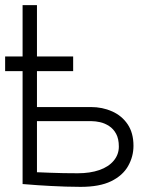

<svg xmlns="http://www.w3.org/2000/svg" viewBox="-20 -720 573 748"><path d="M334 -303H124V-700H68V-3Q72 -3 88 -1.5Q104 0 127 1.5Q150 3 177.5 4.5Q205 6 235.5 7Q266 8 294 8Q368 8 413 -14Q458 -36 479 -73Q500 -110 500 -152Q500 -202 477.5 -235.5Q455 -269 417 -286Q379 -303 334 -303ZM283 -45Q256 -45 227.5 -45.5Q199 -46 175.5 -47Q152 -48 138 -48.5Q124 -49 124 -49V-248H337Q352 -248 370 -244Q388 -240 405 -229Q422 -218 432.5 -198.5Q443 -179 443 -149Q443 -118 423 -94Q403 -70 367 -57.5Q331 -45 283 -45ZM0 -500V-443H265V-500Z"/></svg>

Font: AdventPro_ExpandedRegular
Style: ExpandedRegular
Weight: 400
Width: 7
Designer: VivaRado, Andreas Kalpakidis
Foundry: VivaRado, Andreas Kalpakidis
Version: Version 3.000